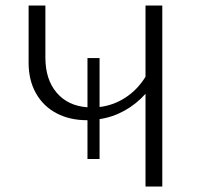

<svg xmlns="http://www.w3.org/2000/svg" viewBox="-20 -678 722 698"><path d="M570 -658V0H509V-337Q476 -300 433 -276Q390 -252 342 -245V-100H298V-241H296Q234 -241 186 -266Q138 -291 111 -338.5Q84 -386 84 -450V-658H145V-469Q145 -389 186 -341Q227 -293 298 -288V-467H342V-289Q393 -295 436.5 -323.5Q480 -352 509 -399V-658Z"/></svg>

Font: Ysabeau Semilight
Style: Regular
Weight: 300
Designer: Christian Thalmann (Catharsis Fonts)
Version: Version 0.003